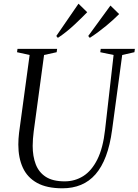

<svg xmlns="http://www.w3.org/2000/svg" viewBox="-20 -1007 748 1037"><path d="M640 -710 585.5 -306Q574.5 -223.5 552 -163.8Q529.5 -104 495.8 -65.5Q462 -27 417.2 -8.5Q372.5 10 317 10Q233 10 180.5 -19Q128 -48 103.5 -101Q79 -154 79 -226Q79 -241.5 80 -257.5Q81 -273.5 83 -290L140 -710L72 -725L74.5 -743H288.5L286 -725L218 -710L162 -296.5Q159.5 -276.5 158 -257Q156.5 -237.5 156.5 -219Q156.5 -163 173 -119.8Q189.5 -76.5 227.2 -52Q265 -27.5 329.5 -27.5Q384.5 -27.5 429.8 -56Q475 -84.5 505.8 -146Q536.5 -207.5 547.5 -306L593.5 -710L521.5 -725L524 -743H708.5L706 -725ZM284 -812.5 404 -987 451 -941Q436 -926 418.5 -908.5Q401 -891 381.2 -872.8Q361.5 -854.5 339.2 -836.5Q317 -818.5 292.5 -802.5ZM456.5 -812.5 576.5 -977 623.5 -931Q608.5 -916 591 -900Q573.5 -884 553.8 -867.8Q534 -851.5 511.8 -835Q489.5 -818.5 465 -802.5Z"/></svg>

Font: Merriweather 144pt Light
Style: Italic
Weight: 300
Italic angle: -7.8°
Version: Version 2.101